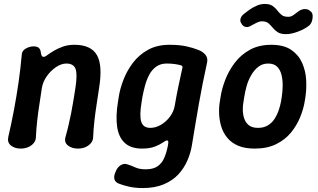

<svg xmlns="http://www.w3.org/2000/svg" viewBox="-20 -740 1610 973"><path d="M90 -460Q90 -482 110 -493.5Q130 -505 150 -505Q168 -505 176.5 -497.5Q185 -490 187 -474Q188 -464 191.5 -457.5Q195 -451 203 -452Q210 -453 222.5 -462.5Q235 -472 254.5 -483.5Q274 -495 299.5 -504Q325 -513 357 -513Q441 -513 471 -461Q501 -409 482 -293Q476 -251 469.5 -210Q463 -169 458.5 -128.5Q454 -88 452 -46Q452 -28 440.5 -14.5Q429 -1 412 6Q395 13 375 13Q344 13 324 -3Q304 -19 312 -46Q321 -78 328 -108.5Q335 -139 341 -169Q347 -199 352 -230.5Q357 -262 362 -293Q373 -363 363 -390.5Q353 -418 316 -418Q291 -418 264 -400Q237 -382 217 -353.5Q197 -325 192 -293Q186 -251 179.5 -210Q173 -169 168.5 -128.5Q164 -88 162 -46Q162 -28 150.5 -14.5Q139 -1 122 6Q105 13 85 13Q55 13 35.5 -2.5Q16 -18 22 -46Q38 -115 51 -184Q64 -253 74 -322.5Q84 -392 90 -460Z M703 213Q664 213 632 205.5Q600 198 581 190Q564 183 560 168.5Q556 154 564 135Q573 109 591 97.5Q609 86 629 94Q645 99 666 108.5Q687 118 718 118Q756 118 778 103Q800 88 812 61Q824 34 831 -3Q834 -18 832.5 -23.5Q831 -29 825 -28Q820 -28 805 -17.5Q790 -7 764.5 3Q739 13 700 13Q643 13 612 -16Q581 -45 573.5 -98.5Q566 -152 578 -225L582 -250Q588 -290 605.5 -335.5Q623 -381 653.5 -421.5Q684 -462 730 -487.5Q776 -513 839 -513Q888 -513 923 -505.5Q958 -498 985 -487Q1007 -479 1021 -462.5Q1035 -446 1029 -421Q1017 -367 1007 -316Q997 -265 988 -214.5Q979 -164 970.5 -112.5Q962 -61 953 -7Q947 33 930 72.5Q913 112 884 143.5Q855 175 810 194Q765 213 703 213ZM742 -92Q769 -92 795.5 -107.5Q822 -123 841.5 -149Q861 -175 866 -207Q874 -255 884 -302Q894 -349 904 -395Q906 -401 904 -404Q902 -407 897 -409Q887 -412 868.5 -415Q850 -418 824 -418Q794 -418 772 -402.5Q750 -387 736.5 -361.5Q723 -336 715 -306.5Q707 -277 702 -250L698 -225Q686 -156 695.5 -124Q705 -92 742 -92Z M1524 -225Q1518 -188 1501 -146Q1484 -104 1454.5 -68Q1425 -32 1379.5 -9.5Q1334 13 1271 13Q1221 13 1187 -1.5Q1153 -16 1132 -41.5Q1111 -67 1101.5 -98Q1092 -129 1090.5 -162Q1089 -195 1094 -225L1098 -250Q1104 -290 1121.5 -335.5Q1139 -381 1169.5 -421.5Q1200 -462 1246 -487.5Q1292 -513 1355 -513Q1418 -513 1455.5 -487.5Q1493 -462 1511 -421.5Q1529 -381 1531.5 -335.5Q1534 -290 1528 -250ZM1408 -250Q1412 -276 1412.5 -304.5Q1413 -333 1407 -359Q1401 -385 1385 -401.5Q1369 -418 1339 -418Q1310 -418 1289 -401.5Q1268 -385 1253 -359Q1238 -333 1230 -304.5Q1222 -276 1218 -250L1214 -225Q1210 -204 1210.5 -181.5Q1211 -159 1218 -138.5Q1225 -118 1241.5 -105Q1258 -92 1288 -92Q1317 -92 1338 -105Q1359 -118 1372 -138.5Q1385 -159 1392.5 -181.5Q1400 -204 1404 -225ZM1204 -620Q1196 -630 1198.5 -643Q1201 -656 1213 -667Q1225 -677 1242.5 -689.5Q1260 -702 1280.5 -711Q1301 -720 1321 -720Q1347 -720 1361.5 -710Q1376 -700 1385.5 -687Q1395 -674 1407.5 -664Q1420 -654 1444 -655Q1456 -655 1471 -666.5Q1486 -678 1496 -685Q1510 -694 1526 -694Q1542 -694 1552 -684L1557 -680Q1564 -673 1564.5 -659Q1565 -645 1560.5 -632Q1556 -619 1547 -611Q1527 -594 1492 -580.5Q1457 -567 1429 -567Q1402 -567 1387 -577Q1372 -587 1362 -599.5Q1352 -612 1340.5 -622Q1329 -632 1307 -632Q1295 -632 1281 -625Q1267 -618 1254 -611Q1241 -602 1228.5 -603Q1216 -604 1207 -615Z"/></svg>

Font: Winky Sans Medium
Style: Italic
Weight: 500
Italic angle: -8.97852°
Designer: Simon Atzbach
Foundry: typofactur
Version: Version 1.205